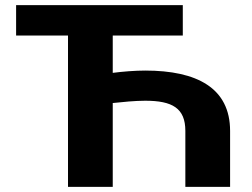

<svg xmlns="http://www.w3.org/2000/svg" viewBox="-20 -731 986 751"><path d="M548 -337C654 -337 705 -308 705 -219V0H880V-219C880 -387 750 -455 548 -455C508 -455 459 -451 421 -446V-592H695V-711H43V-592H246V0H421V-328C459 -332 508 -337 548 -337Z"/></svg>

Font: Asimov
Style: XWid
Weight: 500
Designer: Google
Version: Version 2.000980; 2014